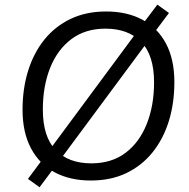

<svg xmlns="http://www.w3.org/2000/svg" viewBox="-20 -763 807 821"><path d="M368.3 8.9Q279.6 8.9 214.1 -26Q148.6 -60.9 112.5 -128.8Q76.4 -196.8 76.4 -293.7Q76.4 -383.2 100 -459.7Q123.7 -536.2 169.5 -593.3Q215.4 -650.3 281.8 -682.1Q348.2 -713.9 433.7 -713.9Q522.9 -713.9 588.4 -679Q653.9 -644.1 689.8 -576.7Q725.6 -509.2 725.6 -411.8Q725.6 -321.8 702 -245.3Q678.3 -168.8 632.4 -111.7Q586.6 -54.7 520.4 -22.9Q454.3 8.9 368.3 8.9ZM370.3 -64.5Q457.5 -64.5 517.2 -109.8Q576.8 -155.1 607.8 -233.7Q638.8 -312.2 638.8 -410.8Q638.8 -527.2 583.6 -583.9Q528.5 -640.5 430.7 -640.5Q344.5 -640.5 284.8 -595.4Q225.1 -550.3 194.2 -472.3Q163.2 -394.2 163.2 -294.6Q163.2 -177.8 218.3 -121.1Q273.5 -64.5 370.3 -64.5ZM149.2 37.6 99.5 2 168.8 -91.1 196.1 -127.7 556.1 -614 583.4 -651 652.8 -743.1 702.5 -707.5 632.7 -614.4 605.9 -577.3 245.8 -91.5 218 -54.5Z"/></svg>

Font: Nunito Sans 12pt ExtraLight
Style: Italic
Weight: 200
Italic angle: -9°
Designer: Vernon Adams
Foundry: Vernon Adams
Version: Version 3.101;gftools[0.9.27]